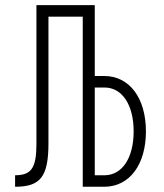

<svg xmlns="http://www.w3.org/2000/svg" viewBox="-20 -713 626 733"><path d="M37.6 0C134.8 0 165 -38.6 165 -167V-649.4H295.9V0H377.9C474.1 0 537.1 -84 537.1 -211.4C537.1 -338.9 474.1 -422.9 377.9 -422.9H341.8V-693.4H119.1V-163.6C119.1 -72.3 100.1 -43.9 37.6 -43.9ZM341.8 -43.9V-378.9H378.9C446.3 -378.9 490.2 -313 490.2 -211.4C490.2 -109.9 446.3 -43.9 378.9 -43.9Z"/></svg>

Font: Cascadia Mono PL ExtraLight
Style: Regular
Weight: 200
Monospace: yes
Designer: Aaron Bell
Foundry: Saja Typeworks
Version: Version 2404.023